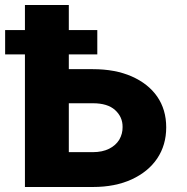

<svg xmlns="http://www.w3.org/2000/svg" viewBox="-41 -747 746 767"><path d="M168.5 -334.5V-470.7H330.1Q418.9 -470.7 484.9 -441.9Q551.3 -412.6 586.9 -361.3Q623 -309.1 623 -238.3Q623 -167.5 586.9 -113.8Q551.3 -61 484.9 -30.3Q418.9 0 330.1 0H58.6V-727.1H233.9V-139.2H330.1Q367.7 -139.2 395 -152.8Q421.4 -166 435.5 -189Q449.2 -212.9 448.7 -239.7Q449.2 -279.8 418.5 -307.6Q388.7 -334.5 330.1 -334.5ZM347.7 -529.8H-20.5V-627H347.7Z"/></svg>

Font: My Font
Style: Regular
Weight: 500
Designer: Rasmus Andersson
Foundry: rsms
Version: Version 0.001